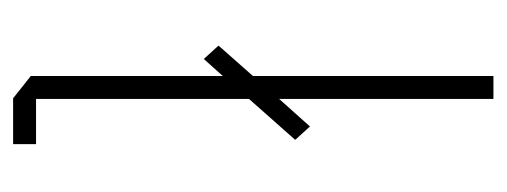

<svg xmlns="http://www.w3.org/2000/svg" viewBox="-260 -513 773 293"><g transform="rotate(90 126.5 -366.5)"><path d="M70 -291 50 -313V-314L96 -366V-733H131V-406L173 -453L193 -431V-430L131 -360V-35H200V0H130L96 -27V-320Z"/></g></svg>

Font: Foldit Thin ExtraLight
Style: Regular
Weight: 250
Version: Version 1.003